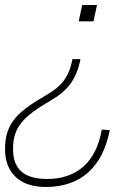

<svg xmlns="http://www.w3.org/2000/svg" viewBox="-53 -584 541 766"><path d="M334 -564H275L261 -499H320ZM129 162C273 162 357 79 385 -65L353 -67C331 63 253 130 135 130C35 130 -1 84 -1 10C-1 -78 41 -120 151 -184C218 -223 252 -268 268 -348H236C222 -274 190 -239 137 -208C25 -142 -33 -100 -33 12C-33 94 15 162 129 162Z"/></svg>

Font: Geist Thin
Style: Italic
Weight: 100
Italic angle: -12°
Designer: Basement.studio, Andrés Briganti, Mateo Zaragoza
Foundry: Basement.studio, Vercel, Andrés Briganti, Guido Ferreyra, Mateo Zaragoza
Version: Version 1.500